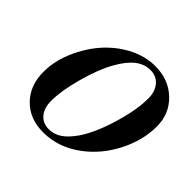

<svg xmlns="http://www.w3.org/2000/svg" viewBox="-169 -860 1059 1059"><g transform="rotate(45 361.0 -330.0)"><path d="M476.1 -678.2Q579.6 -678.2 648.2 -612.8Q716.8 -547.4 716.8 -448.2Q716.8 -339.4 661.6 -231.9Q606.4 -124.5 515.1 -57.1Q413.6 18.1 295.9 18.1Q190.4 18.1 125.7 -47.6Q61 -113.3 61 -220.2Q61 -323.2 117.7 -430.4Q174.3 -537.6 263.2 -603Q366.2 -678.2 476.1 -678.2ZM473.1 -644Q424.8 -644 384.5 -612.5Q344.2 -581.1 307.1 -514.2Q266.6 -442.9 235.4 -328.6Q204.1 -214.4 204.1 -137.2Q204.1 -81.1 231.4 -48.6Q258.8 -16.1 306.2 -16.1Q346.2 -16.1 380.4 -39.1Q414.6 -62 449.2 -111.8Q498.5 -184.1 536.4 -309.1Q574.2 -434.1 574.2 -524.9Q574.2 -578.1 546.1 -611.1Q518.1 -644 473.1 -644Z"/></g></svg>

Font: Accordance
Style: Bold-Italic
Weight: 700
Italic angle: -11°
Version: Version 1.2 (build January 31, 2020) Miklal Software Solutio